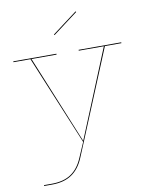

<svg xmlns="http://www.w3.org/2000/svg" viewBox="-101 -817 860 1100"><g transform="rotate(-10 329.0 -267.0)"><path d="M643 -524V-519H547L333 0L296 89Q271 149 226 179.5Q181 210 110 210H65V205H110Q179 205 222.5 176Q266 147 291 88L329 0L114 -519H15V-524H266V-519H120L330 -7H331L541 -519H395V-524ZM419 -740 274 -631 271 -635 416 -744Z"/></g></svg>

Font: Hepta Slab Hairline
Style: Regular
Weight: 400
Designer: Michael LaGattuta
Foundry: Michael LaGattuta
Version: Version 1.100; ttfautohint (v1.8) -l 8 -r 50 -G 200 -x 14 -D